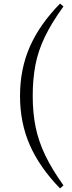

<svg xmlns="http://www.w3.org/2000/svg" viewBox="-20 -839 404 1074"><path d="M163 -302Q163 -209 179 -129.5Q195 -50 232.5 28.5Q270 107 335 198L316 215Q202 98 147 -27Q92 -152 92 -302Q92 -453 147 -578Q202 -703 316 -819L335 -803Q269 -712 231 -633Q193 -554 178 -475Q163 -396 163 -302Z"/></svg>

Font: Early Summer Mincho
Style: Regular
Weight: 400
Designer: GuiWonder
Version: Version 1.002